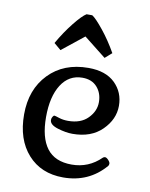

<svg xmlns="http://www.w3.org/2000/svg" viewBox="-86 -818 701 896"><g transform="rotate(10 264.5 -370.5)"><path d="M275 14Q170 14 107.5 -56Q45 -126 45 -244.5Q45 -363 116 -436.5Q187 -510 304 -510Q386 -510 430 -467Q474 -424 474 -360Q474 -296 422.5 -245Q371 -194 283 -194Q251 -194 212 -206Q173 -218 173 -241Q173 -249 177.5 -256Q182 -263 185.5 -263Q189 -263 208.5 -256.5Q228 -250 252 -250Q312 -250 345.5 -284Q379 -318 379 -360.5Q379 -403 354 -431.5Q329 -460 284 -460Q220 -460 184 -403.5Q148 -347 148 -250Q148 -153 186 -102.5Q224 -52 304 -52Q384 -52 442 -109Q446 -113 452.5 -113Q459 -113 468 -103.5Q477 -94 477 -86.5Q477 -79 473 -75Q396 14 275 14ZM251 -755H278Q296 -744 333 -698Q370 -652 401 -597L369 -569L264 -652L160 -569L127 -597Q159 -653 195 -698Q231 -743 251 -755Z"/></g></svg>

Font: Gabriela
Style: Regular
Weight: 400
Designer: Eduardo Rodriguez Tunni
Foundry: Eduardo Rodriguez Tunni
Version: Version 1.003